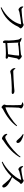

<svg xmlns="http://www.w3.org/2000/svg" viewBox="2584 -3318 756 5965"><g transform="rotate(90 2962.5 -335.0)"><path d="M196.3 -679.7Q236.3 -625 274.4 -625Q320.3 -625 483.9 -642.1Q647.5 -659.2 685.5 -668Q701.2 -670.9 720.2 -681.6Q739.3 -692.4 749 -692.4Q775.4 -692.4 818.8 -657.2Q862.3 -622.1 862.3 -598.6Q862.3 -585 840.3 -561.5Q818.4 -538.1 811.5 -524.4Q726.6 -331.1 583 -194.3Q439.5 -57.6 218.8 22.5L205.1 0Q414.1 -106.4 552.2 -264.2Q690.4 -421.9 734.4 -597.7Q739.3 -614.3 722.7 -614.3Q686.5 -614.3 540.5 -591.8Q394.5 -569.3 349.6 -557.6Q337.9 -554.7 314.9 -543Q292 -531.2 280.3 -531.2Q255.9 -531.2 225.1 -560.1Q194.3 -588.9 186.5 -613.3Q180.7 -633.8 177.7 -672.9Z M1316.4 -182.6Q1597.7 -204.1 1665 -207Q1706.1 -460 1706.1 -538.1Q1706.1 -549.8 1693.4 -549.8Q1589.8 -549.8 1425.8 -532.2Q1410.2 -530.3 1382.3 -523.9Q1354.5 -517.6 1344.7 -517.6Q1330.1 -517.6 1302.7 -532.2Q1313.5 -282.2 1316.4 -182.6ZM1165 -627.9Q1253.9 -615.2 1294.9 -574.2Q1537.1 -588.9 1660.2 -606.4Q1679.7 -608.4 1697.3 -621.6Q1714.8 -634.8 1724.6 -634.8Q1747.1 -634.8 1789.6 -599.1Q1832 -563.5 1832 -542Q1832 -529.3 1813.5 -512.2Q1794.9 -495.1 1792 -480.5Q1789.1 -466.8 1771 -367.2Q1752.9 -267.6 1740.2 -208Q1767.6 -206.1 1785.2 -194.8Q1802.7 -183.6 1802.7 -167Q1802.7 -132.8 1768.6 -132.8Q1757.8 -132.8 1713.4 -136.2Q1668.9 -139.6 1641.6 -139.6Q1536.1 -139.6 1318.4 -125V-90.8Q1318.4 -47.9 1283.2 -47.9Q1264.6 -47.9 1250 -69.8Q1235.4 -91.8 1235.4 -123Q1235.4 -128.9 1237.3 -172.9Q1239.3 -216.8 1238.3 -240.2Q1238.3 -295.9 1229.5 -389.6Q1220.7 -483.4 1210 -527.3Q1199.2 -572.3 1153.3 -612.3Z M2095.7 -427.7 2116.2 -433.6Q2132.8 -408.2 2139.6 -398.9Q2146.5 -389.6 2163.1 -378.9Q2179.7 -368.2 2201.2 -368.2Q2261.7 -368.2 2439.9 -378.4Q2618.2 -388.7 2681.6 -393.6Q2715.8 -396.5 2754.9 -400.9Q2793.9 -405.3 2806.6 -405.3Q2841.8 -405.3 2870.6 -390.1Q2899.4 -375 2899.4 -351.6Q2899.4 -320.3 2847.7 -320.3Q2833 -320.3 2791 -321.3Q2749 -322.3 2712.9 -322.3Q2662.1 -322.3 2512.2 -313.5Q2362.3 -304.7 2306.6 -297.9Q2274.4 -293.9 2245.1 -284.2Q2215.8 -274.4 2201.2 -274.4Q2178.7 -274.4 2147 -305.2Q2115.2 -335.9 2103.5 -366.2Q2095.7 -385.7 2095.7 -427.7Z M3162.1 -646.5 3161.1 -663.1Q3211.9 -685.5 3235.4 -685.5Q3268.6 -685.5 3309.6 -658.2Q3350.6 -630.9 3350.6 -610.4Q3350.6 -602.5 3338.9 -582Q3327.1 -561.5 3325.2 -543.9Q3321.3 -506.8 3317.4 -361.8Q3313.5 -216.8 3313.5 -137.7Q3313.5 -124 3325.2 -127Q3453.1 -167 3613.8 -272Q3774.4 -377 3881.8 -488.3L3899.4 -469.7Q3721.7 -222.7 3369.1 -46.9Q3353.5 -39.1 3338.9 -22Q3324.2 -4.9 3311.5 -4.9Q3291 -4.9 3258.8 -38.6Q3226.6 -72.3 3226.6 -92.8Q3226.6 -99.6 3235.4 -119.6Q3244.1 -139.6 3245.1 -159.2Q3248 -207 3247.6 -376Q3247.1 -544.9 3243.2 -596.7Q3242.2 -615.2 3227.1 -625.5Q3211.9 -635.7 3162.1 -646.5Z M4144.5 -668.9 4156.2 -689.5Q4260.7 -666 4341.3 -618.2Q4421.9 -570.3 4421.9 -511.7Q4421.9 -491.2 4410.2 -478.5Q4398.4 -465.8 4378.9 -465.8Q4352.5 -465.8 4317.4 -510.7Q4277.3 -560.5 4242.7 -593.3Q4208 -626 4144.5 -668.9ZM4246.1 -119.1Q4289.1 -119.1 4405.3 -192.9Q4521.5 -266.6 4650.9 -381.3Q4780.3 -496.1 4847.7 -593.8L4870.1 -580.1Q4710 -291 4343.8 -58.6Q4336.9 -54.7 4317.9 -36.1Q4298.8 -17.6 4285.2 -17.6Q4254.9 -17.6 4214.8 -45.4Q4174.8 -73.2 4157.2 -100.6Q4138.7 -135.7 4136.7 -173.8L4152.3 -183.6Q4210.9 -119.1 4246.1 -119.1Z M5139.6 -668 5160.2 -675.8Q5188.5 -633.8 5206.1 -624Q5218.8 -617.2 5232.4 -617.2Q5271.5 -617.2 5378.9 -635.3Q5486.3 -653.3 5536.1 -665Q5546.9 -668 5563 -680.7Q5579.1 -693.4 5587.9 -693.4Q5612.3 -693.4 5652.8 -660.6Q5693.4 -627.9 5693.4 -608.4Q5693.4 -595.7 5671.4 -579.1Q5649.4 -562.5 5645.5 -556.6Q5552.7 -411.1 5483.4 -335Q5617.2 -280.3 5710.9 -208Q5804.7 -135.7 5804.7 -71.3Q5804.7 -52.7 5793.9 -40Q5783.2 -27.3 5763.7 -27.3Q5755.9 -27.3 5748.5 -30.3Q5741.2 -33.2 5735.8 -37.1Q5730.5 -41 5721.7 -50.8Q5712.9 -60.5 5707 -67.4Q5701.2 -74.2 5689 -89.8Q5676.8 -105.5 5668 -116.2Q5615.2 -181.6 5568.8 -226.6Q5522.5 -271.5 5460 -309.6Q5257.8 -99.6 5015.6 -10.7L5002 -34.2Q5177.7 -125 5337.9 -285.6Q5498 -446.3 5565.4 -598.6Q5569.3 -608.4 5565.9 -612.3Q5562.5 -616.2 5553.7 -614.3Q5471.7 -602.5 5302.7 -555.7Q5288.1 -551.8 5270.5 -539.6Q5252.9 -527.3 5239.3 -527.3Q5215.8 -527.3 5188.5 -552.7Q5161.1 -578.1 5151.4 -602.5Q5140.6 -627.9 5139.6 -668Z"/></g></svg>

Font: GenYoMin TW TTF Medium
Style: Regular
Weight: 500
Version: Version 1.300